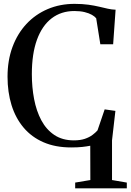

<svg xmlns="http://www.w3.org/2000/svg" viewBox="-20 -772 693 1019"><path d="M379 227.5V197L459.5 183.5L459 1.5Q441.5 5 417 7.8Q392.5 10.5 357.5 10.5Q274 10.5 210.8 -17Q147.5 -44.5 105 -95Q62.5 -145.5 41.2 -214.2Q20 -283 20 -365Q20 -451.5 46.2 -522.5Q72.5 -593.5 120.2 -644.8Q168 -696 233.2 -723.8Q298.5 -751.5 375.5 -751.5Q417 -751.5 449 -747Q481 -742.5 506 -736.5Q531 -730.5 552.2 -725.8Q573.5 -721 593.5 -720.5L580.5 -537H512.5L490.5 -675Q483 -684.5 467.8 -693.2Q452.5 -702 429 -707.8Q405.5 -713.5 374.5 -713.5Q305 -713.5 254.2 -674.8Q203.5 -636 176.2 -561.2Q149 -486.5 149 -378Q149 -309.5 161 -246.2Q173 -183 199.2 -133.8Q225.5 -84.5 268.2 -55.8Q311 -27 372 -27Q406 -27 430.2 -35.2Q454.5 -43.5 470.8 -55.8Q487 -68 497.5 -80L535.5 -191.5L592.5 -183.5L574.5 -27V183.5L653 197V227.5Z"/></svg>

Font: Merriweather 96pt Medium
Style: Regular
Weight: 500
Version: Version 2.100